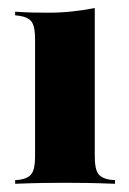

<svg xmlns="http://www.w3.org/2000/svg" viewBox="-20 -447 313 467"><path d="M65.3 -209.7V-352.4Q65.3 -381.5 57.3 -393.5Q49.2 -405.6 25 -408.9L16.9 -409.7V-418.5Q41.1 -416.9 59.7 -416.5Q78.2 -416.1 96.8 -416.1Q126.6 -416.1 154 -419Q181.5 -421.8 210.5 -427.4V-418.5V-209.7ZM137.9 -2.4Q112.9 -2.4 85.9 -2Q58.9 -1.6 16.9 0V-8.9L26.6 -9.7Q49.2 -12.9 57.3 -25Q65.3 -37.1 65.3 -66.1V-209.7H210.5V-66.1Q210.5 -37.1 218.5 -25Q226.6 -12.9 249.2 -9.7L259.7 -8.9V0Q217.7 -1.6 190.7 -2Q163.7 -2.4 137.9 -2.4Z"/></svg>

Font: Playfair 144pt SemiCondensed Black
Style: Regular
Weight: 900
Width: 4
Designer: Claus Eggers Sørensen
Foundry: Claus Eggers Sørensen
Version: Version 2.203